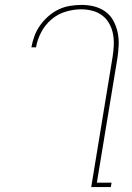

<svg xmlns="http://www.w3.org/2000/svg" viewBox="-20 -763 540 783"><path d="M352 0 439 -530Q443 -554 444 -577.5Q445 -601 441 -623.5Q437 -646 426 -666Q415 -686 397.5 -699.5Q380 -713 357.5 -719Q335 -725 311 -725Q280 -725 248 -715.5Q216 -706 190 -684Q164 -662 148 -631.5Q132 -601 127 -570H108Q112 -593 120.5 -616Q129 -639 143.5 -659.5Q158 -680 177.5 -697Q197 -714 219 -724.5Q241 -735 265.5 -739Q290 -743 313 -743Q340 -743 365 -736.5Q390 -730 410 -715.5Q430 -701 442 -679Q454 -657 459.5 -632Q465 -607 464 -580.5Q463 -554 459 -527L375 -18H435L432 0Z"/></svg>

Font: Iosevka Term Curly Thin
Style: Italic
Weight: 100
Italic angle: -9°
Designer: Belleve Invis
Foundry: Belleve Invis
Version: Version 32.3.0